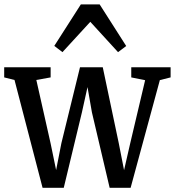

<svg xmlns="http://www.w3.org/2000/svg" viewBox="-36 -866 814 893"><path d="M-16.5 -506V-553H199.5V-506L133 -494L199.5 -198.5L225 -75L249.5 -200L336 -553H442L516.5 -199.5L541 -74.5L569.5 -199L639 -493L574.5 -506V-553H757.5V-506L707.5 -493.5L571.5 7.5H474L391.5 -343.5L371 -461L345 -343.5L260.5 7.5H162L31.5 -494ZM254.5 -623.5 216.5 -652.5 340 -845.5H427.5L551 -652L513 -623.5L384 -764.5Z"/></svg>

Font: Merriweather 24pt SemiCondensed
Style: Regular
Weight: 400
Width: 4
Designer: Eben Sorkin
Foundry: Eben Sorkin
Version: Version 2.100